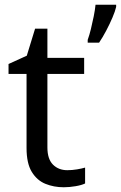

<svg xmlns="http://www.w3.org/2000/svg" viewBox="-20 -780 510 810"><path d="M264 -62Q284 -62 305 -65.5Q326 -69 339 -73V-6Q325 1 299 5.5Q273 10 249 10Q207 10 171.5 -4.5Q136 -19 114 -55Q92 -91 92 -156V-468H16V-510L93 -545L128 -659H180V-536H335V-468H180V-158Q180 -109 203.5 -85.5Q227 -62 264 -62ZM470 -751Q466 -733 454.5 -706Q443 -679 428 -650.5Q413 -622 398 -600H350V-612Q357 -631 363.5 -657.5Q370 -684 375.5 -711.5Q381 -739 383 -760H470Z"/></svg>

Font: Noto Sans Test
Style: Regular
Weight: 400
Version: Version 1.002; ttfautohint (v1.8.4.7-5d5b)